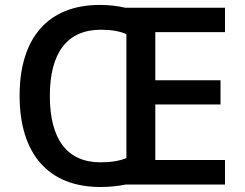

<svg xmlns="http://www.w3.org/2000/svg" viewBox="-20 -745 988 775"><path d="M888.2 -99.1H606.9V-323.2H870.1V-420.9H606.9V-615.2H888.2V-713.9H484.9C454.1 -721.2 420.4 -725.1 382.8 -725.1C175.3 -725.1 59.1 -593.3 59.1 -358.9C59.1 -123 176.3 9.8 384.8 9.8C420.4 9.8 454.6 6.3 487.8 0H888.2ZM387.2 -625C429.7 -625 464.4 -619.1 490.2 -606.9V-106.9C462.9 -95.7 428.2 -89.8 386.2 -89.8C251 -89.8 181.2 -182.6 181.2 -357.9C181.2 -533.2 252 -625 387.2 -625Z"/></svg>

Font: Open Sans 600
Style: Regular
Weight: 600
Foundry: Ascender Corporation
Version: Version 1.100;PS 001.100;hotconv 1.0.88;makeotf.lib2.5.64775